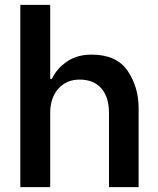

<svg xmlns="http://www.w3.org/2000/svg" viewBox="-20 -764 645 784"><path d="M63 -744H185V-442H192Q211 -483 252.5 -512Q294 -541 354 -541Q456 -541 501 -475Q546 -409 546 -322V0H425V-303Q425 -368 393.5 -403.5Q362 -439 305 -439Q251 -439 218 -401.5Q185 -364 185 -303V0H63Z"/></svg>

Font: Be Vietnam SemiBold
Style: Regular
Weight: 600
Designer: Gabriel Lam
Foundry: TypeRant
Version: Version 4.000